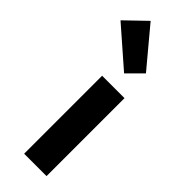

<svg xmlns="http://www.w3.org/2000/svg" viewBox="-364 -960 982 982"><g transform="rotate(45 127.5 -469.0)"><path d="M76 0V-564H238V0ZM147 -652 -58 -831 53 -938 226 -731Z"/></g></svg>

Font: Noto Sans JP ExtraBold
Style: Regular
Weight: 800
Designer: Ryoko NISHIZUKA  (kana, bopomofo & ideographs); Paul D. Hunt (Latin, Greek & Cyrillic); Sandoll Communications , Soo-you
Foundry: Adobe
Version: Version 2.004-H2;hotconv 1.0.118;makeotfexe 2.5.65603